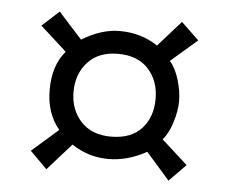

<svg xmlns="http://www.w3.org/2000/svg" viewBox="-40 -511 633 529"><g transform="rotate(5 277.0 -246.5)"><path d="M106 -29 59 -76 132 -140Q96 -183 96 -248Q96 -316 131 -356L58 -422L105 -465L170 -393Q224 -426 274 -426Q334 -426 380 -395L443 -466L492 -419L419 -356Q435 -338 444.5 -306.5Q454 -275 454 -248Q454 -221 444 -189Q434 -157 418 -139L490 -74L444 -27L379 -101Q326 -72 274 -72Q218 -72 172 -103ZM275 -134Q331 -134 360 -166Q389 -198 389 -248Q389 -298 359.5 -330.5Q330 -363 275 -363Q222 -363 192 -330.5Q162 -298 162 -248Q162 -199 192 -166.5Q222 -134 275 -134Z"/></g></svg>

Font: Biancoenero Regular
Style: Regular
Weight: 400
Designer: Riccardo Lorusso, Umberto Mischi
Foundry: Biancoenero Edizioni
Version: Version 0.000